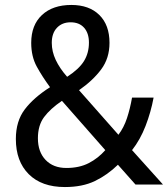

<svg xmlns="http://www.w3.org/2000/svg" viewBox="-20 -745 679 775"><path d="M268 -725Q340 -725 381 -684.5Q422 -644 422 -572Q422 -510 388.5 -465Q355 -420 299 -381L458 -201Q480 -230 492.5 -268Q505 -306 513 -351H600Q589 -292 567.5 -236.5Q546 -181 513 -139L638 0H527L456 -80Q414 -39 363.5 -14.5Q313 10 242 10Q148 10 96 -42Q44 -94 44 -184Q44 -256 80 -303.5Q116 -351 182 -393Q151 -435 128.5 -476Q106 -517 106 -572Q106 -644 149.5 -684.5Q193 -725 268 -725ZM265 -655Q231 -655 210 -633Q189 -611 189 -572Q189 -537 205 -503Q221 -469 251 -435Q299 -466 319 -498.5Q339 -531 339 -573Q339 -611 319.5 -633Q300 -655 265 -655ZM230 -338Q183 -306 158 -272.5Q133 -239 133 -187Q133 -132 164 -99.5Q195 -67 248 -67Q300 -67 338 -86.5Q376 -106 405 -139Z"/></svg>

Font: Noto Sans Gurmukhi UI SemiCondensed
Style: Regular
Weight: 400
Width: 4
Designer: Jelle Bosma - Monotype Design Team
Foundry: Monotype Imaging Inc.
Version: Version 2.004; ttfautohint (v1.8.4.7-5d5b)